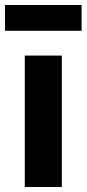

<svg xmlns="http://www.w3.org/2000/svg" viewBox="-30 -747 346 767"><path d="M-10 -624V-727H296V-624ZM217 0H69V-525H217Z"/></svg>

Font: Aneliza
Style: Bold
Weight: 700
Designer: Mike Abbink, Paul van der Laan, Pieter van Rosmalen
Foundry: Bold Monday
Version: Version 3.0